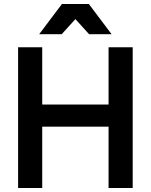

<svg xmlns="http://www.w3.org/2000/svg" viewBox="-20 -935 750 955"><path d="M70 -700H190V-415H520V-700H640V0H520V-305H190V0H70ZM288 -915H422L535 -765H423L355 -840L287 -765H175Z"/></svg>

Font: PT Root UI Bold
Style: Regular
Weight: 700
Designer: Vitaly Kuzmin
Foundry: ParaType Ltd.
Version: Version 2.000G